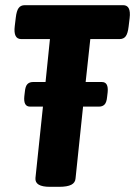

<svg xmlns="http://www.w3.org/2000/svg" viewBox="-20 -720 522 742"><path d="M173 2Q114 2 117 -32L146 -308H96Q70 -308 74 -348L76 -365Q78 -387 86 -395Q94 -403 107 -403H156L173 -569H62Q31 -569 37 -619L41 -652Q44 -678 52 -689Q60 -700 76 -700H456Q487 -700 481 -650L477 -617Q474 -591 466 -580Q458 -569 442 -569H329L311 -403H374Q400 -403 396 -363L394 -346Q392 -324 384 -316Q376 -308 363 -308H301L272 -31Q271 -14 255.5 -6Q240 2 208 2Z"/></svg>

Font: Asap Condensed
Style: Bold Italic
Weight: 700
Width: 3
Italic angle: -6°
Designer: Pablo Cosgaya
Foundry: Omnibus-Type
Version: Version 3.001; ttfautohint (v1.8.4.7-5d5b)